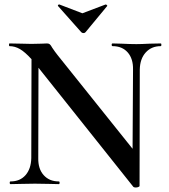

<svg xmlns="http://www.w3.org/2000/svg" viewBox="-20 -818 749 853"><path d="M694 -613Q653 -613 627.5 -585Q602 -557 601 -509L600 7Q601 10 595.5 12.5Q590 15 583 15Q573 15 570 9L151 -517L150 -116Q149 -68 174 -40Q199 -12 241 -12Q245 -12 245 -6Q245 0 241 0Q213 0 198 -1L135 -2L75 -1Q58 0 27 0Q23 0 23 -6Q23 -12 27 -12Q69 -12 93.5 -40Q118 -68 119 -116L120 -555Q91 -587 68.5 -600Q46 -613 22 -613Q20 -613 20 -619Q20 -625 22 -625L76 -624Q92 -623 119 -623Q146 -623 164.5 -624Q183 -625 189 -625Q197 -625 201.5 -621Q206 -617 212 -606Q224 -588 236 -573L569 -157L571 -509Q572 -557 547.5 -585Q523 -613 480 -613Q476 -613 476 -619Q476 -625 480 -625L519 -624Q559 -622 586 -622Q607 -622 645 -624L694 -625Q697 -625 697 -619Q697 -613 694 -613ZM238 -791 237 -793Q237 -795 239.5 -797Q242 -799 244 -798L346 -759L449 -798Q451 -799 454.5 -795.5Q458 -792 456 -791L360 -675Q357 -671 351 -671Q345 -671 341 -675Z"/></svg>

Font: Cormorant Upright
Style: Bold
Weight: 700
Designer: Christian Thalmann (Catharsis Fonts)
Foundry: Catharsis Fonts
Version: Version 3.302